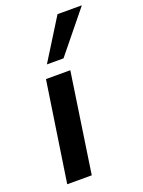

<svg xmlns="http://www.w3.org/2000/svg" viewBox="-146 -843 680 912"><g transform="rotate(-20 193.5 -387.5)"><path d="M31 0 107 -504H230L155 0ZM135 -568 264 -775H387L219 -568Z"/></g></svg>

Font: Nunitoga
Style: Bold Italic
Weight: 700
Italic angle: -9°
Designer: Vernon Adams
Foundry: Vernon Adams
Version: Version 1.0